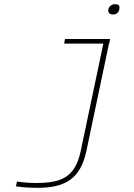

<svg xmlns="http://www.w3.org/2000/svg" viewBox="-20 -686 640 916"><path d="M497 -642V-641C494 -626 503 -617 519 -617C536 -617 546 -626 549 -641V-642C553 -657 547 -666 530 -666C513 -666 501 -657 497 -642ZM56 203C87 208 123 210 161 210C293 210 364 165 392 35L500 -478H501L505 -500H290L286 -478H473L365 35C338 162 271 187 150 187C131 187 90 185 61 180Z"/></svg>

Font: LT Wave Mono Thin
Style: Italic
Weight: 100
Designer: Daniel Lyons
Version: Version 2.5 (Glyphs App)